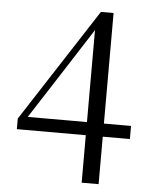

<svg xmlns="http://www.w3.org/2000/svg" viewBox="-54 -783 662 846"><g transform="rotate(5 277.5 -360.5)"><path d="M339 18V-192H34V-239L358 -739H414V-250H534V-192H414V18ZM339 -250V-657L217 -467L77 -250Z"/></g></svg>

Font: Early Summer Mincho
Style: Regular
Weight: 400
Designer: GuiWonder
Version: Version 1.002